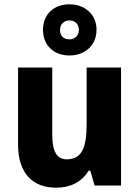

<svg xmlns="http://www.w3.org/2000/svg" viewBox="-20 -863 648 893"><path d="M303 -605C375 -605 429 -652 429 -725C429 -796 374 -843 303 -843C230 -843 180 -796 180 -724C180 -652 230 -605 303 -605ZM303 -680C274 -680 259 -698 259 -724C259 -750 278 -768 303 -768C329 -768 347 -750 347 -724C347 -698 328 -680 303 -680ZM543 -549H383V-290C383 -183 365 -122 290 -122C243 -122 223 -161 223 -238V-549H64V-191C64 -56 133 10 241 10C305 10 360 -15 392 -69H400L420 0H543Z"/></svg>

Font: Noto Sans Arabic UI SmCn XBd
Style: Regular
Weight: 800
Width: 4
Designer: Monotype Design Team, Nadine Chahine and Nizar Qandah
Foundry: Monotype Imaging Inc.
Version: Version 2.010